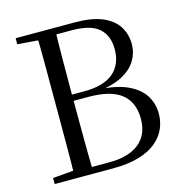

<svg xmlns="http://www.w3.org/2000/svg" viewBox="-107 -827 885 926"><g transform="rotate(-15 335.0 -364.0)"><path d="M53 0V-30L191 -42H202V0ZM155 0Q157 -84 157 -169Q157 -254 157 -340V-393Q157 -477 157 -561Q157 -645 155 -728H248Q246 -645 245.5 -561Q245 -477 245 -388V-369Q245 -263 245.5 -173.5Q246 -84 248 0ZM202 0V-33H336Q431 -33 483.5 -75Q536 -117 536 -197Q536 -279 483.5 -321.5Q431 -364 317 -364H202V-395H307Q404 -395 452.5 -436.5Q501 -478 501 -554Q501 -621 460 -658Q419 -695 323 -695H202V-728H348Q431 -728 483.5 -706.5Q536 -685 561.5 -646Q587 -607 587 -555Q587 -513 564.5 -475Q542 -437 492.5 -411Q443 -385 362 -377L367 -386Q459 -383 516 -357.5Q573 -332 599.5 -291Q626 -250 626 -198Q626 -159 610.5 -123.5Q595 -88 561.5 -60Q528 -32 474 -16Q420 0 343 0ZM53 -698V-728H202V-687H191Z"/></g></svg>

Font: Noto Serif KR
Style: Regular
Weight: 400
Designer: Ryoko NISHIZUKA  (kana & ideographs); Frank Grießhammer (Latin, Greek & Cyrillic); Wenlong ZHANG  (bopomofo); Sandoll Co
Foundry: Adobe
Version: Version 2.003-H1;hotconv 1.1.1;makeotfexe 2.6.0